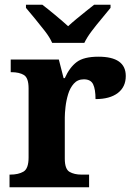

<svg xmlns="http://www.w3.org/2000/svg" viewBox="-20 -786 563 806"><path d="M20 0V-53H23Q57 -53 78.5 -65.5Q100 -78 100 -125V-415Q100 -459 80.5 -471Q61 -483 28 -483H25V-536H227L247 -458H252Q272 -503 302 -525.5Q332 -548 393 -548Q508 -548 508 -467Q508 -421 474.5 -395.5Q441 -370 381 -370Q381 -411 371 -432Q361 -453 332 -453Q306 -453 290 -435Q274 -417 266 -390.5Q258 -364 255 -337Q252 -310 252 -293V-120Q252 -76 272 -64.5Q292 -53 322 -53H354V0ZM199 -606Q189 -629 168.5 -655.5Q148 -682 126.5 -708Q105 -734 89 -753V-766H158Q179 -750 211.5 -723Q244 -696 266 -676Q281 -690 301 -706.5Q321 -723 341 -739Q361 -755 375 -766H444V-753Q429 -734 407 -708Q385 -682 365 -655.5Q345 -629 334 -606Z"/></svg>

Font: Noto Serif Tibetan
Style: Bold
Weight: 700
Designer: Monotype Design Team
Foundry: Monotype Imaging Inc.
Version: Version 2.103; ttfautohint (v1.8.4.7-5d5b)